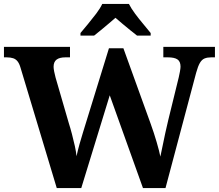

<svg xmlns="http://www.w3.org/2000/svg" viewBox="-20 -951 1107 971"><path d="M84 -608Q78 -629 69 -640.5Q60 -652 46.5 -656.5Q33 -661 13 -661H0V-714H334V-661H311Q281 -661 266 -649.5Q251 -638 251 -613Q251 -605 254 -589Q257 -573 261 -559L328 -328Q336 -303 344 -272.5Q352 -242 358.5 -212.5Q365 -183 367 -161Q374 -193 382 -221.5Q390 -250 399 -279L531 -707H604L742 -325Q759 -278 772.5 -231.5Q786 -185 791 -159Q796 -183 802.5 -214Q809 -245 816 -278.5Q823 -312 831 -344L884 -560Q887 -572 890 -589Q893 -606 893 -614Q893 -640 877.5 -650.5Q862 -661 829 -661H806V-714H1067V-661H1048Q1029 -661 1015 -655.5Q1001 -650 991 -633Q981 -616 972 -583L817 0H703L535 -469L391 0H267ZM387 -784Q403 -803 424.5 -829Q446 -855 466.5 -882Q487 -909 497 -931H632Q643 -909 663 -882Q683 -855 705 -829Q727 -803 742 -784V-771H673Q659 -782 639 -798Q619 -814 599 -831Q579 -848 564 -861Q549 -848 529 -831Q509 -814 489.5 -798Q470 -782 456 -771H387Z"/></svg>

Font: Noto Serif Tamil
Style: Bold
Weight: 700
Designer: Indian Type Foundry, Tom Grace, and the Monotype Design Team
Foundry: Monotype Imaging Inc.
Version: Version 2.003